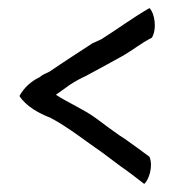

<svg xmlns="http://www.w3.org/2000/svg" viewBox="-20 -496 432 474"><path d="M28 -259C44 -234 76 -216 105 -205C150 -181 192 -147 233 -119L277 -86C296 -73 318 -56 336 -42C347 -51 359 -85 349 -109C330 -123 307 -140 287 -154L276 -161C256 -175 237 -189 217 -204C187 -226 149 -242 118 -262C130 -270 141 -279 153 -287C165 -295 180 -303 193 -309C223 -325 252 -341 281 -357C306 -371 329 -390 355 -403C368 -425 362 -463 349 -476C307 -452 270 -424 230 -399L208 -389C173 -366 137 -343 102 -319C93 -315 84 -311 77 -305C56 -295 39 -279 28 -259Z"/></svg>

Font: SolarCharger
Style: 550
Weight: 400
Designer: Mew Too
Foundry: Cannot Into Space Fonts/KineticPlasma Fonts
Version: Version 1.100